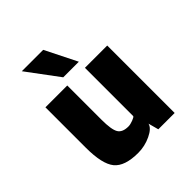

<svg xmlns="http://www.w3.org/2000/svg" viewBox="-184 -779 914 914"><g transform="rotate(-45 273.0 -321.5)"><path d="M107 -655H251L331 -495H226ZM357 -52Q351 -27 310 -7.5Q269 12 224 12Q134 12 99.5 -30Q65 -72 65 -182V-454H212V-223Q212 -157 226 -133.5Q240 -110 280 -110Q293 -110 311.5 -117Q330 -124 331 -129V-454H481V0H371Z"/></g></svg>

Font: Tajawal Black
Style: Regular
Weight: 900
Designer: Boutros Fonts
Foundry: Created by Boutros International 2017
Version: Version 1.700